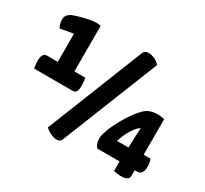

<svg xmlns="http://www.w3.org/2000/svg" viewBox="-145 -921 1217 1141"><g transform="rotate(30 463.0 -350.0)"><path d="M31 -289Q27 -305 26 -317.5Q25 -330 25 -337Q25 -364 32.5 -379Q40 -394 62 -394H132V-587L42 -571Q35 -583 31.5 -597Q28 -611 28 -624Q28 -645 38.5 -657Q49 -669 63 -675Q86 -684 115.5 -692Q145 -700 172 -705Q199 -710 214 -710Q220 -710 231 -709Q242 -708 246 -706V-394H321Q323 -381 324.5 -368.5Q326 -356 326 -345Q326 -314 319 -301.5Q312 -289 293 -289ZM356 10Q340 10 317.5 0.5Q295 -9 276 -27L537 -683Q540 -694 548.5 -702Q557 -710 576 -710Q593 -710 613.5 -701.5Q634 -693 653 -673L389 -11Q387 -4 379 3Q371 10 356 10ZM792 7Q772 7 746 1V-65H593Q583 -76 578 -91.5Q573 -107 573 -123Q573 -140 579 -158Q587 -187 601 -217.5Q615 -248 632.5 -278Q650 -308 668 -333.5Q686 -359 702 -376Q728 -405 753 -413Q778 -421 804 -421Q815 -421 828 -419Q841 -417 850 -415V-171H897Q901 -161 903.5 -148.5Q906 -136 906 -120Q906 -94 896 -79.5Q886 -65 871 -65H850V-25Q850 7 792 7ZM672 -163H750L756 -300Q742 -291 729 -275Q716 -259 704.5 -239.5Q693 -220 685 -200Q677 -180 672 -163Z"/></g></svg>

Font: Yanone Kaffeesatz ExtraLight
Style: Bold
Weight: 700
Version: Version 2.003